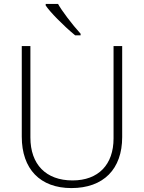

<svg xmlns="http://www.w3.org/2000/svg" viewBox="-20 -949 734 979"><path d="M363 -769H391V-777C348 -824 293 -897 276 -929H213V-921C234 -889 301 -820 363 -769ZM344 10C508 10 603 -87 603 -250V-714H559V-243C559 -110 482 -29 350 -29C214 -29 135 -111 135 -248V-714H91V-252C91 -87 185 10 344 10Z"/></svg>

Font: Kathrein 35 Thin
Style: Regular
Weight: 250
Designer: Lazydogs Typefoundry, based on Open Sans by Ascender Corporation
Foundry: Lazydogs Typefoundry
Version: Version 1.003;PS 001.003;hotconv 1.0.88;makeotf.lib2.5.64775